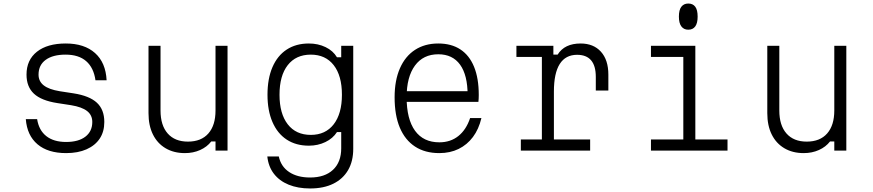

<svg xmlns="http://www.w3.org/2000/svg" viewBox="-20 -852 4940 1086"><path d="M190 -178Q200 -115 242 -82Q284 -49 354 -49Q424 -49 463 -79Q502 -109 502 -162Q502 -201 472.5 -224Q443 -247 382 -257L304 -269Q214 -283 172 -322Q130 -361 130 -430Q130 -513 189 -559.5Q248 -606 352 -606Q457 -606 517.5 -552Q578 -498 583 -398H520Q510 -469 467.5 -506Q425 -543 351 -543Q279 -543 238.5 -513.5Q198 -484 198 -430Q198 -392 227.5 -369Q257 -346 318 -336L396 -324Q486 -310 528 -271Q570 -232 570 -162Q570 -107 544 -68Q518 -29 469.5 -7.5Q421 14 354 14Q251 14 192 -36Q133 -86 126 -178Z M1267 -593V0H1199V-52H1175Q1151 -21 1112 -3.5Q1073 14 1026 14Q963 14 916.5 -13.5Q870 -41 845 -91.5Q820 -142 820 -212V-593H888V-227Q888 -143 928.5 -97Q969 -51 1043 -51Q1118 -51 1158.5 -97Q1199 -143 1199 -227V-593Z M1978 -10Q1978 60 1949 110Q1920 160 1865.5 187Q1811 214 1734 214Q1665 214 1612.5 192.5Q1560 171 1529 130.5Q1498 90 1492 33H1557Q1569 90 1615.5 121Q1662 152 1734 152Q1817 152 1863.5 108.5Q1910 65 1910 -13V-105H1886Q1863 -69 1820.5 -48.5Q1778 -28 1727 -28Q1654 -28 1601.5 -62.5Q1549 -97 1521 -162Q1493 -227 1493 -316Q1493 -407 1521 -472Q1549 -537 1601.5 -571.5Q1654 -606 1727 -606Q1779 -606 1821.5 -585.5Q1864 -565 1886 -528H1910V-593H1978ZM1561 -316Q1561 -209 1607.5 -149Q1654 -89 1738 -89Q1821 -89 1867.5 -149Q1914 -209 1914 -316Q1914 -424 1867.5 -483.5Q1821 -543 1738 -543Q1654 -543 1607.5 -483.5Q1561 -424 1561 -316Z M2261 -336H2648L2625 -314Q2625 -427 2582.5 -486Q2540 -545 2459 -545Q2374 -545 2327 -481Q2280 -417 2280 -302Q2280 -178 2327.5 -112.5Q2375 -47 2465 -47Q2528 -47 2572.5 -82.5Q2617 -118 2639 -184H2703Q2688 -121 2655 -77Q2622 -33 2574 -9.5Q2526 14 2465 14Q2384 14 2327.5 -23Q2271 -60 2241.5 -130Q2212 -200 2212 -302Q2212 -397 2242 -465.5Q2272 -534 2327.5 -570Q2383 -606 2459 -606Q2533 -606 2584 -572.5Q2635 -539 2661.5 -474Q2688 -409 2688 -315Q2688 -305 2687.5 -295Q2687 -285 2686 -276H2261Z M2901 -593H3110V-543H3134Q3154 -575 3186.5 -590.5Q3219 -606 3264 -606Q3337 -606 3379 -559.5Q3421 -513 3421 -430V-340H3350V-417Q3350 -542 3244 -542Q3179 -542 3146 -490Q3113 -438 3113 -334V-63H3318V0H2926V-63H3045V-530H2901Z M3662 -593H3913V-63H4095V0H3662V-63H3845V-530H3662ZM3873 -684Q3848 -684 3834 -702.5Q3820 -721 3820 -758Q3820 -796 3834 -814Q3848 -832 3873 -832Q3899 -832 3912.5 -814Q3926 -796 3926 -758Q3926 -721 3912.5 -702.5Q3899 -684 3873 -684Z M4767 -593V0H4699V-52H4675Q4651 -21 4612 -3.5Q4573 14 4526 14Q4463 14 4416.5 -13.5Q4370 -41 4345 -91.5Q4320 -142 4320 -212V-593H4388V-227Q4388 -143 4428.5 -97Q4469 -51 4543 -51Q4618 -51 4658.5 -97Q4699 -143 4699 -227V-593Z"/></svg>

Font: Martian Mono SemiExpanded ExtraLight
Style: Regular
Weight: 250
Monospace: yes
Version: Version 0.930